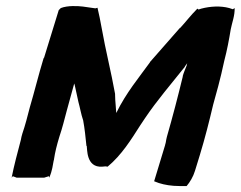

<svg xmlns="http://www.w3.org/2000/svg" viewBox="-20 -613 807 644"><path d="M19 -17 23 -22 36 -17H128L144 -22L145 -17C156 -41 157 -61 160 -74L161 -77V-78C165 -104 170 -124 179 -154C189 -183 197 -216 204 -242C212 -273 221 -302 229 -333C229 -331 231 -328 231 -326L243 -271C248 -254 252 -229 259 -209C264 -182 267 -153 270 -123V-124L271 -123C273 -115 268 -50 323 -54L334 -55L341 -54C388 -93 420 -145 450 -192C455 -200 461 -208 466 -216C507 -277 554 -331 600 -389V-390L608 -401C607 -399 607 -397 606 -393C601 -380 596 -369 593 -358V-357V-356C577 -290 559 -221 540 -155L541 -156L540 -155C536 -140 537 -136 534 -128V-127L497 -5L513 1C532 7 555 11 582 11H599H606C617 -2 628 -20 634 -40L650 -92C668 -151 682 -207 695 -262L712 -324C721 -358 724 -372 732 -408C742 -446 748 -479 754 -515C758 -536 768 -561 767 -586L761 -582L749 -586C720 -594 685 -592 655 -584L646 -581L642 -584C619 -561 601 -537 585 -520L584 -519V-520C551 -482 518 -445 484 -406L483 -405V-404C447 -354 403 -302 370 -234C370 -237 369 -242 369 -246L368 -260C367 -274 366 -282 366 -295V-297V-298C353 -371 334 -445 321 -519C317 -543 312 -565 307 -587L300 -585L258 -591C241 -593 207 -595 184 -586L177 -579L132 -433C129 -424 128 -419 127 -417V-420L126 -417C109 -361 96 -307 80 -253C72 -222 65 -194 55 -165C53 -157 51 -152 50 -144C39 -102 27 -58 19 -17Z"/></svg>

Font: SolarCharger
Style: 1052
Weight: 1000
Designer: Mew Too
Foundry: Cannot Into Space Fonts/KineticPlasma Fonts
Version: Version 1.100